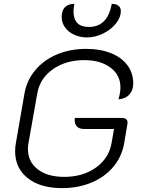

<svg xmlns="http://www.w3.org/2000/svg" viewBox="-20 -961 727 990"><path d="M58 -181Q58 -204 62 -224L106 -478Q118 -547 162 -599.5Q206 -652 274 -680.5Q342 -709 425 -709Q497 -709 552 -687Q607 -665 637 -624.5Q667 -584 667 -531Q667 -495 646.5 -473Q626 -451 591 -449Q601 -484 601 -511Q601 -574 549.5 -612.5Q498 -651 414 -651Q319 -651 252 -603.5Q185 -556 172 -478L127 -224Q124 -208 124 -193Q124 -127 174.5 -88Q225 -49 311 -49Q407 -49 474 -96.5Q541 -144 555 -222L568 -296H412Q390 -296 377.5 -308Q365 -320 365 -342Q365 -349 366 -353H610Q625 -353 632.5 -344.5Q640 -336 637 -322L620 -221Q608 -153 564 -100.5Q520 -48 451.5 -19.5Q383 9 300 9Q188 9 123 -42.5Q58 -94 58 -181ZM298 -874Q298 -907 315 -924Q332 -941 363 -941Q359 -913 359 -903Q359 -822 438 -822Q535 -822 556 -941Q580 -941 591.5 -931Q603 -921 603 -904Q603 -871 577.5 -839.5Q552 -808 511.5 -788Q471 -768 428 -768Q396 -768 366 -780.5Q336 -793 317 -817.5Q298 -842 298 -874Z"/></svg>

Font: K2D ExtraLight
Style: Italic
Weight: 275
Italic angle: -10°
Designer: Katatrad Aksorn Co.,Ltd.
Foundry: Cadson Demak Co.,Ltd.
Version: Version 1.000; ttfautohint (v1.6)